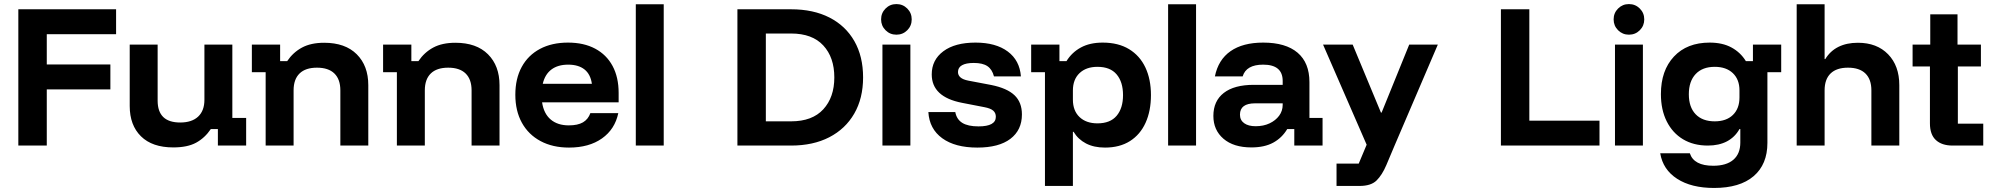

<svg xmlns="http://www.w3.org/2000/svg" viewBox="-20 -721 9863 951"><path d="M211.7 0H70.8V-675H555V-551.7H211.7V-401.7H526.7V-278.3H211.7Z M838.3 9.2Q734.2 9.2 678.3 -45.8Q622.5 -100.8 622.5 -195.8V-500H760.8V-222.5Q760.8 -168.3 788.8 -141.2Q816.7 -114.2 872.5 -114.2Q930 -114.2 961.3 -143.3Q992.5 -172.5 992.5 -226.7V-500H1130.8V-136.7H1199.2V0H1059.2V-81.7H1024.2Q994.2 -37.5 951.3 -14.2Q908.3 9.2 838.3 9.2Z M1295.8 0V-363.3H1227.5V-500H1367.5V-418.3H1402.5Q1431.7 -461.7 1475.8 -485.4Q1520 -509.2 1585.8 -509.2Q1690 -509.2 1747.1 -452.1Q1804.2 -395 1804.2 -299.2V0H1665.8V-273.3Q1665.8 -328.3 1636.2 -357.1Q1606.7 -385.8 1550 -385.8Q1493.3 -385.8 1463.8 -357.1Q1434.2 -328.3 1434.2 -273.3V0Z M1945.8 0V-363.3H1877.5V-500H2017.5V-418.3H2052.5Q2081.7 -461.7 2125.8 -485.4Q2170 -509.2 2235.8 -509.2Q2340 -509.2 2397.1 -452.1Q2454.2 -395 2454.2 -299.2V0H2315.8V-273.3Q2315.8 -328.3 2286.2 -357.1Q2256.7 -385.8 2200 -385.8Q2143.3 -385.8 2113.8 -357.1Q2084.2 -328.3 2084.2 -273.3V0Z M2798.3 10Q2717.5 10 2657.5 -22.1Q2597.5 -54.2 2565 -112.9Q2532.5 -171.7 2532.5 -251.7Q2532.5 -331.7 2564.2 -389.6Q2595.8 -447.5 2654.6 -478.8Q2713.3 -510 2793.3 -510Q2871.7 -510 2927.9 -480Q2984.2 -450 3014.2 -394.2Q3044.2 -338.3 3044.2 -260.8V-214.2H2665Q2673.3 -158.3 2707.5 -129.2Q2741.7 -100 2797.5 -100Q2841.7 -100 2867.5 -115Q2893.3 -130 2904.2 -160.8H3042.5Q3025.8 -80.8 2961.7 -35.4Q2897.5 10 2798.3 10ZM2668.3 -305.8H2911.7Q2905 -353.3 2875 -377.1Q2845 -400.8 2794.2 -400.8Q2743.3 -400.8 2711.2 -376.7Q2679.2 -352.5 2668.3 -305.8Z M3129.2 0V-700H3267.5V0Z M3632.5 0V-675H3898.3Q4008.3 -675 4088.3 -634.2Q4168.3 -593.3 4211.7 -517.5Q4255 -441.7 4255 -337.5Q4255 -234.2 4211.2 -158.3Q4167.5 -82.5 4087.5 -41.2Q4007.5 0 3898.3 0ZM3773.3 -120H3898.3Q4003.3 -120 4057.9 -179.6Q4112.5 -239.2 4112.5 -337.5Q4112.5 -436.7 4057.9 -495.8Q4003.3 -555 3898.3 -555H3773.3Z M4350.8 0V-500H4489.2V0ZM4420 -549.2Q4388.3 -549.2 4366.3 -571.2Q4344.2 -593.3 4344.2 -625Q4344.2 -656.7 4366.3 -678.8Q4388.3 -700.8 4420 -700.8Q4451.7 -700.8 4473.8 -678.8Q4495.8 -656.7 4495.8 -625Q4495.8 -593.3 4473.8 -571.2Q4451.7 -549.2 4420 -549.2Z M4820.8 10Q4710.8 10 4647.1 -36.2Q4583.3 -82.5 4578.3 -165.8H4711.7Q4718.3 -130 4746.2 -112.5Q4774.2 -95 4826.7 -95Q4912.5 -95 4912.5 -142.5Q4912.5 -161.7 4899.6 -172.9Q4886.7 -184.2 4856.7 -190L4745 -211.7Q4595 -240.8 4595 -352.5Q4595 -424.2 4652.5 -467.1Q4710 -510 4811.7 -510Q4912.5 -510 4971.7 -465.8Q5030.8 -421.7 5036.7 -342.5H4903.3Q4894.2 -377.5 4870.8 -393.3Q4847.5 -409.2 4803.3 -409.2Q4765 -409.2 4745 -397.9Q4725 -386.7 4725 -364.2Q4725 -348.3 4737.5 -337.5Q4750 -326.7 4775.8 -321.7L4890 -300Q4968.3 -284.2 5005 -249.2Q5041.7 -214.2 5041.7 -154.2Q5041.7 -76.7 4984.6 -33.3Q4927.5 10 4820.8 10Z M5155.8 200V-363.3H5087.5V-500H5227.5V-418.3H5262.5Q5289.2 -461.7 5333.8 -485.8Q5378.3 -510 5441.7 -510Q5519.2 -510 5572.5 -477.5Q5625.8 -445 5653.3 -386.7Q5680.8 -328.3 5680.8 -250Q5680.8 -171.7 5654.2 -112.9Q5627.5 -54.2 5576.7 -22.1Q5525.8 10 5453.3 10Q5398.3 10 5359.2 -10.4Q5320 -30.8 5297.5 -68.3H5294.2V200ZM5415.8 -110Q5479.2 -110 5510.8 -147.5Q5542.5 -185 5542.5 -250Q5542.5 -315 5510.8 -352.5Q5479.2 -390 5415.8 -390Q5360 -390 5327.1 -358.8Q5294.2 -327.5 5294.2 -272.5V-227.5Q5294.2 -172.5 5327.1 -141.2Q5360 -110 5415.8 -110Z M5765.8 0V-700H5904.2V0Z M6178.3 9.2Q6090 9.2 6040 -33.8Q5990 -76.7 5990 -146.7Q5990 -220.8 6041.7 -260.8Q6093.3 -300.8 6190 -300.8H6333.3V-320Q6333.3 -400.8 6236.7 -400.8Q6152.5 -400.8 6135 -342.5H5997.5Q6014.2 -425 6075 -467.5Q6135.8 -510 6236.7 -510Q6348.3 -510 6407.1 -460Q6465.8 -410 6465.8 -314.2V-136.7H6530.8V0H6390.8V-81.7H6355.8Q6330 -38.3 6286.7 -14.6Q6243.3 9.2 6178.3 9.2ZM6199.2 -95.8Q6238.3 -95.8 6268.3 -110Q6298.3 -124.2 6315.8 -147.9Q6333.3 -171.7 6333.3 -201.7V-209.2H6196.7Q6121.7 -209.2 6121.7 -153.3Q6121.7 -125.8 6142.5 -110.8Q6163.3 -95.8 6199.2 -95.8Z M6600 200V89.2H6710L6749.2 -4.2L6533.3 -500H6680L6820 -163.3H6823.3L6960 -500H7101.7L6887.5 0L6846.7 96.7Q6825.8 145.8 6798.3 172.9Q6770.8 200 6714.2 200Z M7414.2 0V-675H7555V-123.3H7902.5V0Z M7979.2 0V-500H8117.5V0ZM8048.3 -549.2Q8016.7 -549.2 7994.6 -571.2Q7972.5 -593.3 7972.5 -625Q7972.5 -656.7 7994.6 -678.8Q8016.7 -700.8 8048.3 -700.8Q8080 -700.8 8102.1 -678.8Q8124.2 -656.7 8124.2 -625Q8124.2 -593.3 8102.1 -571.2Q8080 -549.2 8048.3 -549.2Z M8470 210Q8357.5 210 8287.1 164.6Q8216.7 119.2 8203.3 38.3H8350Q8370 100 8465.8 100Q8530.8 100 8565.4 70.4Q8600 40.8 8600 -15V-81.7H8595.8Q8573.3 -41.7 8533.8 -20.8Q8494.2 0 8439.2 0Q8368.3 0 8316.2 -31.2Q8264.2 -62.5 8235.4 -120Q8206.7 -177.5 8206.7 -255Q8206.7 -371.7 8271.2 -440.8Q8335.8 -510 8448.3 -510Q8511.7 -510 8556.2 -485.8Q8600.8 -461.7 8627.5 -418.3H8662.5V-500H8802.5V-363.3H8734.2V-13.3Q8734.2 93.3 8665.8 151.7Q8597.5 210 8470 210ZM8473.3 -120Q8530.8 -120 8563.3 -151.7Q8595.8 -183.3 8595.8 -238.3V-273.3Q8595.8 -327.5 8562.9 -358.8Q8530 -390 8473.3 -390Q8412.5 -390 8378.8 -354.2Q8345 -318.3 8345 -254.2Q8345 -190 8378.8 -155Q8412.5 -120 8473.3 -120Z M8879.2 0V-700H9017.5V-428.3H9020.8Q9045 -468.3 9085.8 -488.8Q9126.7 -509.2 9182.5 -509.2Q9276.7 -509.2 9332.1 -452.1Q9387.5 -395 9387.5 -299.2V0H9249.2V-273.3Q9249.2 -328.3 9219.6 -357.1Q9190 -385.8 9133.3 -385.8Q9076.7 -385.8 9047.1 -357.1Q9017.5 -328.3 9017.5 -273.3V0Z M9651.7 0Q9598.3 0 9568.8 -27.1Q9539.2 -54.2 9539.2 -110V-391.7H9453.3V-500H9540.8V-650H9675.8V-500H9791.7V-391.7H9677.5V-108.3H9803.3V0Z"/></svg>

Font: Funnel Display Light
Style: Bold
Weight: 700
Version: Version 1.000